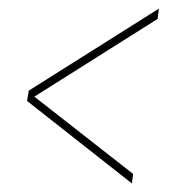

<svg xmlns="http://www.w3.org/2000/svg" viewBox="-20 -514 398 447"><path d="M287 -87 43 -279 47 -303 350 -494 347 -470 60 -289 290 -109Z"/></svg>

Font: Georama Condensed Thin
Style: Italic
Weight: 100
Width: 3
Italic angle: -9°
Designer: Jean-Baptiste Levee
Foundry: Production Type
Version: Version 1.000